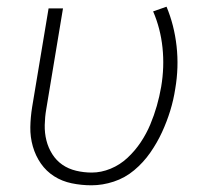

<svg xmlns="http://www.w3.org/2000/svg" viewBox="-20 -545 640 573"><path d="M253 8Q223 8 194 2Q165 -4 141.5 -19Q118 -34 102 -57Q86 -80 78 -108Q70 -136 70.5 -165.5Q71 -195 76 -226L125 -520H168L118 -219Q114 -196 113.5 -172Q113 -148 118.5 -126Q124 -104 136 -85Q148 -66 166 -53.5Q184 -41 207 -35.5Q230 -30 254 -30Q282 -30 310 -41.5Q338 -53 360.5 -74Q383 -95 400 -120.5Q417 -146 428.5 -173.5Q440 -201 448 -229Q456 -257 461 -286Q471 -345 465 -402.5Q459 -460 437 -511L477 -525Q500 -470 507 -407Q514 -344 503 -280Q498 -247 488 -214.5Q478 -182 463.5 -150.5Q449 -119 428.5 -89.5Q408 -60 380.5 -37Q353 -14 319.5 -3Q286 8 253 8Z"/></svg>

Font: Iosevka Aile Extralight
Style: Italic
Weight: 200
Italic angle: -9°
Designer: Belleve Invis
Foundry: Belleve Invis
Version: Version 31.1.0; ttfautohint (v1.8.4)